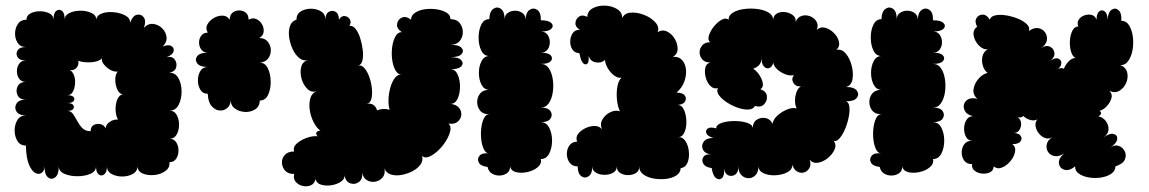

<svg xmlns="http://www.w3.org/2000/svg" viewBox="-20 -616 4080 682"><path d="M72 -99Q52 -99 42 -115Q32 -131 32 -152.5Q32 -174 42 -190Q52 -206 72 -206Q47 -206 38.5 -220Q30 -234 38.5 -248Q47 -262 72 -262Q50 -262 42.5 -277.5Q35 -293 42.5 -309Q50 -325 72 -325Q56 -325 48 -336.5Q40 -348 40 -363Q40 -378 48 -389.5Q56 -401 72 -401Q50 -401 42.5 -413Q35 -425 42.5 -437Q50 -449 72 -449Q52 -449 42.5 -464Q33 -479 33.5 -498Q34 -517 44 -531.5Q54 -546 74 -546Q74 -561 88.5 -568.5Q103 -576 122 -576Q141 -576 155.5 -568.5Q170 -561 170 -546Q170 -570 180 -577.5Q190 -585 200 -577.5Q210 -570 210 -546Q210 -562 227 -570Q244 -578 266 -578Q288 -578 305 -570Q322 -562 322 -546Q324 -562 342.5 -568.5Q361 -575 385 -572.5Q409 -570 426 -560.5Q443 -551 442 -535Q451 -560 466 -563.5Q481 -567 490.5 -554.5Q500 -542 491 -517Q506 -533 524 -531Q542 -529 555.5 -516Q569 -503 571.5 -485Q574 -467 558 -451Q579 -459 589.5 -452Q600 -445 596.5 -433Q593 -421 572 -413Q592 -417 601 -404Q610 -391 605.5 -376Q601 -361 581 -358Q603 -358 614 -338Q625 -318 625 -291Q625 -264 614.5 -243.5Q604 -223 582 -223Q599 -223 607.5 -208Q616 -193 616 -173Q616 -153 607.5 -138Q599 -123 582 -123Q598 -123 606 -110.5Q614 -98 614 -81.5Q614 -65 606 -52.5Q598 -40 582 -40Q584 -21 568 -9Q552 3 529.5 5.5Q507 8 488.5 1Q470 -6 468 -25Q468 -7 451.5 2Q435 11 414 11Q393 11 376.5 2Q360 -7 360 -25Q360 -4 350 3.5Q340 11 330.5 3.5Q321 -4 321 -25Q321 -7 301 1.5Q281 10 255 10Q229 10 209 1.5Q189 -7 189 -25Q189 4 176 14Q163 24 150.5 14Q138 4 138 -25Q138 -9 128 -2Q118 5 105.5 -1.5Q93 -8 83 -31Q73 -54 72 -99ZM302 -150Q302 -166 313 -172Q324 -178 337 -175Q350 -172 355 -160Q356 -174 370.5 -183.5Q385 -193 399 -191Q391 -206 390.5 -227Q390 -248 397.5 -264.5Q405 -281 420 -281Q406 -280 398 -295.5Q390 -311 389.5 -331Q389 -351 398 -362Q386 -360 372.5 -367.5Q359 -375 349.5 -386.5Q340 -398 342 -409Q332 -397 305 -395Q278 -393 258 -400Q261 -387 252.5 -376Q244 -365 228 -367Q238 -362 243 -348Q248 -334 246.5 -317.5Q245 -301 238.5 -289.5Q232 -278 219 -278Q236 -278 241.5 -271Q247 -264 241.5 -257Q236 -250 219 -250Q235 -250 240 -243Q245 -236 240 -229Q235 -222 219 -222Q232 -222 239.5 -211Q247 -200 254.5 -186Q262 -172 272.5 -161Q283 -150 302 -150Z M718 -283Q700 -283 691.5 -297.5Q683 -312 683 -330.5Q683 -349 691.5 -363.5Q700 -378 718 -378Q690 -378 680.5 -391Q671 -404 680.5 -416.5Q690 -429 718 -429Q703 -429 695 -440Q687 -451 687 -465Q687 -479 695 -489.5Q703 -500 718 -500Q709 -515 716.5 -529Q724 -543 739.5 -552Q755 -561 771 -560.5Q787 -560 796 -546Q796 -563 806 -571Q816 -579 829.5 -579Q843 -579 853 -571Q863 -563 863 -546Q877 -554 890 -548.5Q903 -543 910.5 -530Q918 -517 916.5 -503Q915 -489 901 -481Q921 -481 931.5 -467.5Q942 -454 942 -437Q942 -420 931.5 -407Q921 -394 901 -394Q921 -394 931 -374Q941 -354 941.5 -327Q942 -300 932.5 -279.5Q923 -259 903 -259Q902 -237 885.5 -227Q869 -217 848.5 -218.5Q828 -220 813 -231.5Q798 -243 800 -265Q800 -243 787.5 -232.5Q775 -222 759.5 -223.5Q744 -225 731.5 -239.5Q719 -254 718 -283Z M1580 -548Q1602 -548 1613 -534Q1624 -520 1624 -502Q1624 -484 1613 -470.5Q1602 -457 1580 -457Q1610 -457 1619.5 -446Q1629 -435 1619.5 -424Q1610 -413 1580 -413Q1609 -413 1618.5 -402Q1628 -391 1618.5 -380.5Q1609 -370 1580 -370Q1597 -370 1605.5 -351.5Q1614 -333 1614 -308.5Q1614 -284 1605.5 -265.5Q1597 -247 1580 -247Q1601 -245 1610.5 -233Q1620 -221 1618.5 -207Q1617 -193 1605.5 -183.5Q1594 -174 1573 -177Q1583 -168 1579.5 -151.5Q1576 -135 1564.5 -116Q1553 -97 1536.5 -81.5Q1520 -66 1504.5 -59.5Q1489 -53 1479 -62Q1484 -46 1473.5 -31.5Q1463 -17 1444.5 -7.5Q1426 2 1405 5.5Q1384 9 1367.5 3.5Q1351 -2 1346 -18Q1349 3 1338.5 15Q1328 27 1312 29.5Q1296 32 1282.5 23.5Q1269 15 1266 -6Q1270 19 1255.5 30Q1241 41 1224 35Q1207 29 1203 4Q1206 19 1191.5 29Q1177 39 1157 42Q1137 45 1120.5 40Q1104 35 1101 20Q1097 37 1083.5 42.5Q1070 48 1055 44.5Q1040 41 1030.5 30Q1021 19 1025 2Q1003 2 992.5 -10Q982 -22 981.5 -38Q981 -54 992 -66Q1003 -78 1025 -78Q1020 -93 1033.5 -105.5Q1047 -118 1068.5 -126Q1090 -134 1108 -132Q1101 -140 1104 -145.5Q1107 -151 1118 -152Q1104 -162 1093.5 -183Q1083 -204 1080 -227.5Q1077 -251 1083 -269Q1089 -287 1106 -292Q1086 -286 1071.5 -300.5Q1057 -315 1051 -337Q1045 -359 1050 -378.5Q1055 -398 1075 -403Q1058 -398 1043.5 -409.5Q1029 -421 1019.5 -441.5Q1010 -462 1007 -484Q1004 -506 1010 -523.5Q1016 -541 1033 -546Q1033 -566 1048.5 -575.5Q1064 -585 1084.5 -585Q1105 -585 1120.5 -575.5Q1136 -566 1136 -546Q1136 -567 1148 -574Q1160 -581 1172 -574Q1184 -567 1184 -546Q1192 -560 1204 -559Q1216 -558 1222.5 -547.5Q1229 -537 1221 -524Q1233 -526 1243 -513.5Q1253 -501 1259.5 -480.5Q1266 -460 1268.5 -438.5Q1271 -417 1267.5 -401.5Q1264 -386 1252 -383Q1264 -386 1274.5 -374Q1285 -362 1292 -342Q1299 -322 1301 -301Q1303 -280 1299 -264.5Q1295 -249 1282 -247Q1298 -250 1307.5 -242.5Q1317 -235 1319 -224Q1342 -233 1364 -226Q1359 -242 1360 -264Q1361 -286 1367 -306.5Q1373 -327 1383.5 -340Q1394 -353 1407 -351Q1393 -351 1384.5 -366.5Q1376 -382 1373 -404Q1370 -426 1373 -448.5Q1376 -471 1384.5 -486.5Q1393 -502 1407 -502Q1388 -515 1390.5 -531Q1393 -547 1407.5 -553.5Q1422 -560 1440 -546Q1440 -561 1454 -570.5Q1468 -580 1488.5 -583Q1509 -586 1530 -583Q1551 -580 1565.5 -571.5Q1580 -563 1580 -548Z M1712 -23Q1687 -26 1680.5 -39Q1674 -52 1683.5 -63Q1693 -74 1718 -71Q1706 -71 1699 -85Q1692 -99 1689.5 -119.5Q1687 -140 1689.5 -161Q1692 -182 1699 -196Q1706 -210 1718 -210Q1696 -210 1685.5 -223Q1675 -236 1675 -253.5Q1675 -271 1685.5 -284Q1696 -297 1718 -297Q1700 -297 1690.5 -315Q1681 -333 1681 -357Q1681 -381 1690.5 -399Q1700 -417 1718 -417Q1699 -417 1689.5 -436.5Q1680 -456 1680 -482.5Q1680 -509 1689.5 -528.5Q1699 -548 1718 -548Q1719 -576 1733 -585Q1747 -594 1760 -584Q1773 -574 1772 -546Q1772 -562 1783.5 -570Q1795 -578 1809.5 -578Q1824 -578 1835.5 -570Q1847 -562 1847 -546Q1848 -573 1862 -581.5Q1876 -590 1889 -580.5Q1902 -571 1901 -544Q1929 -544 1938.5 -534Q1948 -524 1938.5 -514Q1929 -504 1901 -504Q1917 -504 1925 -492.5Q1933 -481 1933 -466Q1933 -451 1925 -440Q1917 -429 1901 -429Q1928 -429 1936.5 -419Q1945 -409 1936.5 -399Q1928 -389 1901 -389Q1919 -389 1929.5 -373.5Q1940 -358 1943.5 -334.5Q1947 -311 1943.5 -288Q1940 -265 1929.5 -249.5Q1919 -234 1901 -234Q1927 -234 1935.5 -221Q1944 -208 1935.5 -195Q1927 -182 1901 -182Q1921 -182 1931 -162Q1941 -142 1941 -116.5Q1941 -91 1931 -71Q1921 -51 1901 -51Q1905 -35 1890.5 -22.5Q1876 -10 1854 -5Q1832 0 1813.5 -4.5Q1795 -9 1792 -25Q1792 -9 1781 -1Q1770 7 1755 7.5Q1740 8 1727.5 0.5Q1715 -7 1712 -23Z M2383 -287Q2405 -287 2412.5 -276.5Q2420 -266 2413 -255Q2406 -244 2385 -243Q2401 -244 2409 -227Q2417 -210 2418 -187Q2419 -164 2411.5 -146.5Q2404 -129 2389 -129Q2405 -130 2415 -114.5Q2425 -99 2427 -77Q2429 -55 2422 -38Q2415 -21 2398 -19Q2397 -2 2382 7.5Q2367 17 2345 19.5Q2323 22 2301 18Q2279 14 2264.5 3Q2250 -8 2251 -25Q2251 -9 2239 -1.5Q2227 6 2211 6Q2195 6 2183 -1.5Q2171 -9 2171 -25Q2171 -10 2158 -2.5Q2145 5 2127.5 5Q2110 5 2097 -2.5Q2084 -10 2084 -25Q2084 1 2071 10Q2058 19 2045 10Q2032 1 2032 -25Q2013 -25 2003.5 -38Q1994 -51 1993.5 -68Q1993 -85 2002 -98.5Q2011 -112 2030 -113Q2024 -128 2033.5 -140.5Q2043 -153 2060 -161Q2077 -169 2093.5 -168.5Q2110 -168 2119 -156Q2110 -174 2119.5 -191Q2129 -208 2147 -217Q2165 -226 2182 -221Q2174 -237 2171.5 -261.5Q2169 -286 2173 -308.5Q2177 -331 2188 -340Q2175 -338 2162 -347.5Q2149 -357 2139.5 -372.5Q2130 -388 2129 -403Q2116 -391 2096.5 -394.5Q2077 -398 2071 -417Q2073 -386 2059 -387.5Q2045 -389 2038 -427Q2021 -428 2013 -440.5Q2005 -453 2005.5 -469.5Q2006 -486 2014.5 -498.5Q2023 -511 2040 -510Q2023 -520 2024 -534.5Q2025 -549 2037 -557Q2049 -565 2066 -556Q2067 -577 2086 -587Q2105 -597 2129.5 -596Q2154 -595 2172.5 -583.5Q2191 -572 2190 -551Q2197 -569 2219.5 -571Q2242 -573 2267 -563.5Q2292 -554 2307.5 -537Q2323 -520 2316 -502Q2333 -512 2349.5 -504Q2366 -496 2376.5 -478.5Q2387 -461 2387 -442.5Q2387 -424 2370 -414Q2390 -416 2402 -403.5Q2414 -391 2416.5 -370.5Q2419 -350 2411 -327Q2403 -304 2383 -287Z M2603 -25Q2603 -4 2591.5 4Q2580 12 2567.5 7Q2555 2 2552 -17Q2554 8 2544.5 16.5Q2535 25 2523.5 16.5Q2512 8 2508 -19Q2485 -22 2478 -35Q2471 -48 2479 -59Q2487 -70 2507 -67Q2484 -70 2477 -84.5Q2470 -99 2479.5 -112.5Q2489 -126 2514 -126Q2493 -132 2489 -142.5Q2485 -153 2494 -159.5Q2503 -166 2524 -160Q2524 -173 2543.5 -179.5Q2563 -186 2589 -186Q2615 -186 2634.5 -179.5Q2654 -173 2654 -160Q2654 -182 2668.5 -191Q2683 -200 2700 -196.5Q2717 -193 2724 -176Q2726 -191 2741 -205Q2756 -219 2775.5 -227Q2795 -235 2810 -231Q2804 -242 2804 -258.5Q2804 -275 2809.5 -289.5Q2815 -304 2825 -309Q2806 -308 2798 -322Q2790 -336 2800 -349Q2786 -346 2770 -352Q2754 -358 2741.5 -369Q2729 -380 2727 -393Q2722 -377 2712 -374Q2702 -371 2693.5 -380Q2685 -389 2685 -411Q2685 -393 2675.5 -384Q2666 -375 2655 -372Q2667 -365 2677 -350Q2687 -335 2689.5 -320.5Q2692 -306 2681 -299Q2702 -292 2704 -275Q2706 -258 2694 -245.5Q2682 -233 2662 -240Q2656 -228 2639 -227Q2622 -226 2601.5 -233Q2581 -240 2562.5 -252Q2544 -264 2534 -277.5Q2524 -291 2530 -303Q2515 -299 2503.5 -310.5Q2492 -322 2487 -340Q2482 -358 2485 -374Q2488 -390 2503 -394Q2484 -394 2474.5 -405Q2465 -416 2465 -430Q2465 -444 2474.5 -455Q2484 -466 2503 -466Q2493 -473 2498 -489.5Q2503 -506 2516 -522Q2529 -538 2543.5 -546Q2558 -554 2568 -546Q2568 -562 2584 -571.5Q2600 -581 2623.5 -584Q2647 -587 2670.5 -584Q2694 -581 2710 -571.5Q2726 -562 2726 -546Q2728 -562 2740.5 -568.5Q2753 -575 2769 -573Q2785 -571 2796.5 -562Q2808 -553 2806 -538Q2813 -555 2827.5 -559.5Q2842 -564 2857 -558.5Q2872 -553 2880 -540Q2888 -527 2881 -510Q2894 -522 2911 -517.5Q2928 -513 2942 -499Q2956 -485 2960 -468Q2964 -451 2951 -439Q2970 -443 2984.5 -425.5Q2999 -408 3005.5 -382Q3012 -356 3008 -334Q3004 -312 2985 -307Q3014 -307 3023.5 -294Q3033 -281 3023.5 -268.5Q3014 -256 2985 -256Q2995 -253 2997 -237Q2999 -221 2994.5 -199Q2990 -177 2981.5 -157Q2973 -137 2962 -124.5Q2951 -112 2941 -116Q2952 -102 2944.5 -85Q2937 -68 2920.5 -54.5Q2904 -41 2885.5 -38Q2867 -35 2856 -49Q2862 -31 2855 -19Q2848 -7 2836 -3.5Q2824 0 2812 -6.5Q2800 -13 2794 -31Q2795 -14 2777.5 -4.5Q2760 5 2736 6.5Q2712 8 2693.5 0Q2675 -8 2674 -25Q2674 -4 2663.5 6.5Q2653 17 2639 17Q2625 17 2614 6.5Q2603 -4 2603 -25Z M3105 -23Q3080 -26 3073.5 -39Q3067 -52 3076.5 -63Q3086 -74 3111 -71Q3099 -71 3092 -85Q3085 -99 3082.5 -119.5Q3080 -140 3082.5 -161Q3085 -182 3092 -196Q3099 -210 3111 -210Q3089 -210 3078.5 -223Q3068 -236 3068 -253.5Q3068 -271 3078.5 -284Q3089 -297 3111 -297Q3093 -297 3083.5 -315Q3074 -333 3074 -357Q3074 -381 3083.5 -399Q3093 -417 3111 -417Q3092 -417 3082.5 -436.5Q3073 -456 3073 -482.5Q3073 -509 3082.5 -528.5Q3092 -548 3111 -548Q3112 -576 3126 -585Q3140 -594 3153 -584Q3166 -574 3165 -546Q3165 -562 3176.5 -570Q3188 -578 3202.5 -578Q3217 -578 3228.5 -570Q3240 -562 3240 -546Q3241 -573 3255 -581.5Q3269 -590 3282 -580.5Q3295 -571 3294 -544Q3322 -544 3331.5 -534Q3341 -524 3331.5 -514Q3322 -504 3294 -504Q3310 -504 3318 -492.5Q3326 -481 3326 -466Q3326 -451 3318 -440Q3310 -429 3294 -429Q3321 -429 3329.5 -419Q3338 -409 3329.5 -399Q3321 -389 3294 -389Q3312 -389 3322.5 -373.5Q3333 -358 3336.5 -334.5Q3340 -311 3336.5 -288Q3333 -265 3322.5 -249.5Q3312 -234 3294 -234Q3320 -234 3328.5 -221Q3337 -208 3328.5 -195Q3320 -182 3294 -182Q3314 -182 3324 -162Q3334 -142 3334 -116.5Q3334 -91 3324 -71Q3314 -51 3294 -51Q3298 -35 3283.5 -22.5Q3269 -10 3247 -5Q3225 0 3206.5 -4.5Q3188 -9 3185 -25Q3185 -9 3174 -1Q3163 7 3148 7.5Q3133 8 3120.5 0.5Q3108 -7 3105 -23Z M3942 -25Q3942 -9 3927.5 1Q3913 11 3891.5 14.5Q3870 18 3848.5 14.5Q3827 11 3812.5 1Q3798 -9 3799 -25Q3778 -8 3761 -13Q3744 -18 3741.5 -35.5Q3739 -53 3760 -71Q3742 -59 3726.5 -61.5Q3711 -64 3703 -76Q3695 -88 3698 -103Q3701 -118 3719 -130Q3706 -121 3693 -125.5Q3680 -130 3670.5 -141.5Q3661 -153 3658.5 -167.5Q3656 -182 3665 -192Q3654 -186 3639.5 -190Q3625 -194 3615 -204Q3607 -197 3595 -199Q3606 -192 3607 -178Q3608 -164 3600 -153Q3592 -142 3576 -144Q3598 -144 3605 -134Q3612 -124 3605 -114Q3598 -104 3576 -104Q3589 -94 3585.5 -76.5Q3582 -59 3569 -43.5Q3556 -28 3539.5 -21Q3523 -14 3510 -25Q3509 -10 3496.5 -4Q3484 2 3468.5 0.5Q3453 -1 3442 -9.5Q3431 -18 3433 -33Q3414 -33 3405 -45.5Q3396 -58 3396 -74.5Q3396 -91 3405 -103.5Q3414 -116 3433 -116Q3418 -117 3411 -130.5Q3404 -144 3404.5 -161Q3405 -178 3413.5 -191Q3422 -204 3437 -203Q3416 -208 3408.5 -220Q3401 -232 3404 -244.5Q3407 -257 3419.5 -263.5Q3432 -270 3452 -265Q3435 -279 3438 -299Q3441 -319 3455.5 -336Q3470 -353 3488 -357Q3476 -366 3471 -383Q3466 -400 3470 -416.5Q3474 -433 3489 -441Q3472 -439 3457 -454.5Q3442 -470 3438.5 -490Q3435 -510 3451 -521Q3441 -539 3448.5 -551.5Q3456 -564 3470.5 -564Q3485 -564 3496 -546Q3499 -558 3515.5 -561.5Q3532 -565 3553.5 -561.5Q3575 -558 3595 -550Q3615 -542 3627 -530.5Q3639 -519 3635 -506Q3653 -519 3668.5 -516Q3684 -513 3692.5 -500.5Q3701 -488 3698.5 -472.5Q3696 -457 3678 -445Q3696 -457 3710 -450Q3724 -443 3725.5 -427.5Q3727 -412 3709 -399Q3727 -412 3738.5 -408Q3750 -404 3750 -391.5Q3750 -379 3733 -367Q3745 -378 3759 -372Q3765 -387 3776.5 -398.5Q3788 -410 3800 -410Q3789 -416 3784 -434Q3779 -452 3780.5 -472.5Q3782 -493 3789.5 -507.5Q3797 -522 3810 -522Q3805 -536 3812 -546.5Q3819 -557 3832 -561.5Q3845 -566 3857.5 -563Q3870 -560 3875 -546Q3875 -568 3884.5 -575.5Q3894 -583 3904 -575.5Q3914 -568 3914 -546Q3916 -573 3929 -581.5Q3942 -590 3953.5 -579.5Q3965 -569 3963 -542Q3981 -542 3991 -525.5Q4001 -509 4004 -485.5Q4007 -462 4003 -439Q3999 -416 3988 -400Q3977 -384 3960 -385Q3980 -376 3984 -358Q3988 -340 3980.5 -322Q3973 -304 3957 -294Q3941 -284 3921 -293Q3932 -282 3928 -267.5Q3924 -253 3912.5 -240Q3901 -227 3886 -222Q3892 -218 3891 -212.5Q3890 -207 3881 -203Q3897 -200 3907.5 -186.5Q3918 -173 3917.5 -156.5Q3917 -140 3900 -128Q3922 -144 3936 -140Q3950 -136 3948.5 -122Q3947 -108 3925 -92Q3940 -103 3954.5 -97.5Q3969 -92 3975.5 -78Q3982 -64 3975.5 -49Q3969 -34 3942 -25Z"/></svg>

Font: Rubik Bubbles
Style: Regular
Weight: 400
Designer: Hubert and Fischer, NaN
Foundry: Hubert and Fischer, NaN
Version: Version 2.200